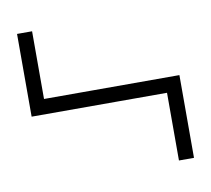

<svg xmlns="http://www.w3.org/2000/svg" viewBox="-74 -733 898 817"><g transform="rotate(-10 375.0 -325.0)"><path d="M115 -357.5H700V-292.5V0H635V-292.5H50V-357.5V-650H115ZM115 -357.5Z"/></g></svg>

Font: skuare
Style: Regular
Weight: 400
Designer: Dinesh Verma
Version: 0.0.1;FontRapid 1.4.1